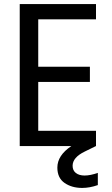

<svg xmlns="http://www.w3.org/2000/svg" viewBox="-20 -718 553 944"><path d="M452 -698V-623H168V-390H422V-315H168V-75H452V0L397 27Q337 56 337 97Q337 120 353 132.5Q369 145 396 145Q424 145 461 132V192Q421 206 384 206Q333 206 297.5 181.5Q262 157 262 106Q262 46 331 0H77V-698Z"/></svg>

Font: SVN-Poppins
Style: Regular
Weight: 400
Designer: Ninad Kale (Devanagari), Jonny Pinhorn (Latin)
Foundry: Indian Type Foundry
Version: Version 3.002 2017